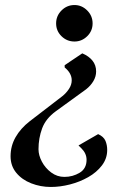

<svg xmlns="http://www.w3.org/2000/svg" viewBox="-20 -523 472 763"><path d="M276 -358Q246 -358 224.5 -379Q203 -400 203 -430Q203 -460 224.5 -481.5Q246 -503 276 -503Q305 -503 326.5 -481.5Q348 -460 348 -430Q348 -400 326.5 -379Q305 -358 276 -358ZM304 67 292 55 370 10Q392 20 399 36.5Q406 53 406 73Q406 107 385 134.5Q364 162 330.5 181Q297 200 258 210Q219 220 182 220Q141 220 104 205.5Q67 191 44.5 163.5Q22 136 22 98Q22 57 42 22Q62 -13 98 -41L228 -141Q243 -153 254 -169.5Q265 -186 265 -204Q265 -232 237 -255V-264L307 -311Q333 -300 347.5 -282Q362 -264 362 -239Q362 -219 351 -200.5Q340 -182 322 -168L202 -81Q162 -52 147.5 -13Q133 26 133 70Q133 94 146.5 119.5Q160 145 183.5 162.5Q207 180 236 180Q269 180 296.5 163.5Q324 147 324 112Q324 87 304 67Z"/></svg>

Font: Aref Ruqaa Ink
Style: Bold
Weight: 700
Designer: Abdullah Aref
Version: Version 1.005